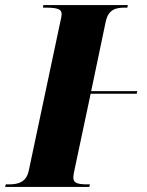

<svg xmlns="http://www.w3.org/2000/svg" viewBox="-44 -734 579 754"><path d="M-24 0H307L309 -10H298C253 -10 244 -19 244 -38C244 -45 246 -56 249 -69L312 -366H493L495 -376H314L371 -648C381 -697 411 -704 445 -704H456L458 -714H126L125 -704H136C191 -704 198 -694 198 -678C198 -671 195 -657 190 -635L69 -64C59 -17 26 -10 -9 -10H-21Z"/></svg>

Font: Noto Serif Display Condensed Black
Style: Italic
Weight: 900
Width: 3
Italic angle: -12°
Designer: Monotype Design Team
Foundry: Monotype Imaging Inc.
Version: Version 2.009